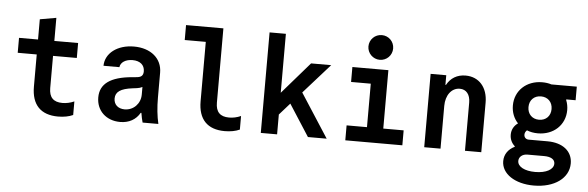

<svg xmlns="http://www.w3.org/2000/svg" viewBox="-57 -995 4315 1408"><g transform="rotate(5 2100.0 -291.0)"><path d="M313 -193V-430H488V-540H313V-710L193 -689V-540H53V-430H193V-193C193 -60 260 10 388 10C429 10 468 3 498 -11V-111C469 -98 439 -92 411 -92C345 -92 313 -125 313 -193Z M986 -375C986 -345 972 -331 938 -328L905 -325C746 -311 670 -256 670 -156C670 -58 742 10 845 10C911 10 961 -19 990 -70H995C999 -44 1004 -20 1010 0H1126C1113 -55 1106 -120 1106 -193V-376C1106 -480 1023 -550 899 -550C777 -550 689 -483 688 -390H805C809 -426 846 -450 897 -450C953 -450 986 -421 986 -375ZM870 -85C821 -85 790 -114 790 -158C790 -207 827 -233 915 -244L947 -248C962 -250 975 -254 986 -260V-204C986 -137 935 -85 870 -85Z M1540 -193V-740H1265V-630H1420V-193C1420 -60 1487 10 1615 10C1656 10 1695 3 1725 -11V-111C1696 -98 1666 -92 1638 -92C1572 -92 1540 -125 1540 -193Z M1880 0H2000V-146L2077 -233L2227 0H2365L2157 -322L2351 -540H2203L2000 -306V-740H1880Z M2502 0H2922V-110H2772V-540H2507V-430H2652V-110H2502ZM2611 -701C2611 -651 2652 -610 2702 -610C2753 -610 2793 -651 2793 -701C2793 -752 2753 -792 2702 -792C2652 -792 2611 -752 2611 -701Z M3083 0H3203V-315C3203 -394 3246 -450 3306 -450C3354 -450 3383 -414 3383 -355V0H3503V-365C3503 -477 3439 -550 3340 -550C3278 -550 3230 -521 3202 -469H3198V-540H3083Z M3704 -362C3704 -311 3722 -267 3753 -234C3724 -214 3707 -184 3707 -147C3707 -114 3721 -85 3744 -65V-61C3697 -38 3669 1 3669 51C3669 144 3768 210 3907 210C4059 210 4164 134 4164 25C4164 -65 4092 -122 3980 -122H3842C3821 -122 3807 -136 3807 -156C3807 -169 3813 -180 3823 -189C3847 -179 3874 -174 3904 -174C4020 -174 4104 -253 4104 -362C4104 -388 4099 -413 4090 -435V-440H4159V-540H3972C3951 -547 3928 -550 3904 -550C3788 -550 3704 -471 3704 -362ZM3842 -12H3965C4015 -12 4044 6 4044 37C4044 80 3990 110 3909 110C3831 110 3779 82 3779 40C3779 10 3805 -12 3842 -12ZM3904 -274C3853 -274 3819 -309 3819 -360C3819 -411 3853 -446 3904 -446C3955 -446 3989 -411 3989 -360C3989 -309 3955 -274 3904 -274Z"/></g></svg>

Font: CommitMono
Style: Bold
Weight: 700
Monospace: yes
Designer: Eigil Nikolajsen
Foundry: Eigil Nikolajsen
Version: Version 1.143